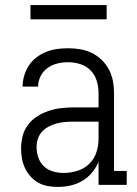

<svg xmlns="http://www.w3.org/2000/svg" viewBox="-20 -728 540 756"><path d="M208 8Q188 8 168 4.5Q148 1 131 -8.5Q114 -18 100.5 -33Q87 -48 78.5 -66Q70 -84 66.5 -103.5Q63 -123 63 -143Q63 -167 69 -191.5Q75 -216 90 -236Q105 -256 126 -269.5Q147 -283 170.5 -291Q194 -299 218.5 -302Q243 -305 268 -305H368V-362Q368 -386 361 -409.5Q354 -433 337 -450.5Q320 -468 296.5 -475.5Q273 -483 248 -483Q227 -483 206 -478Q185 -473 167.5 -460.5Q150 -448 140 -428.5Q130 -409 130 -387H69Q69 -409 75.5 -430.5Q82 -452 94 -470.5Q106 -489 124 -502.5Q142 -516 162.5 -524Q183 -532 204.5 -535Q226 -538 248 -538Q272 -538 296 -534Q320 -530 341.5 -519.5Q363 -509 380.5 -492Q398 -475 409 -454Q420 -433 424.5 -409.5Q429 -386 429 -362V-55H479V0H368V-91Q358 -67 341.5 -47.5Q325 -28 303.5 -15.5Q282 -3 257.5 2.5Q233 8 208 8ZM230 -47Q257 -47 283.5 -55Q310 -63 330 -81.5Q350 -100 359 -126.5Q368 -153 368 -180V-249H268Q251 -249 234.5 -247.5Q218 -246 202 -241.5Q186 -237 171.5 -229.5Q157 -222 145.5 -209.5Q134 -197 129 -181Q124 -165 124 -149Q124 -128 131 -107.5Q138 -87 153 -73Q168 -59 188.5 -53Q209 -47 230 -47ZM100 -652V-708H400V-652Z"/></svg>

Font: Iosevka Slab Light
Style: Regular
Weight: 300
Monospace: yes
Designer: Belleve Invis
Foundry: Belleve Invis
Version: Version 11.1.0; ttfautohint (v1.8.3)